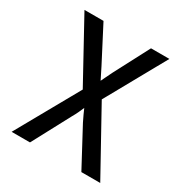

<svg xmlns="http://www.w3.org/2000/svg" viewBox="-170 -858 939 987"><g transform="rotate(30 300.0 -365.0)"><path d="M37 0 245 -371 48 -730H161L269 -522Q278 -504 287.5 -485Q297 -466 302 -456Q307 -466 316 -485Q325 -504 334 -522L443 -730H552L355 -376L563 0H451L331 -224Q322 -242 313 -261.5Q304 -281 299 -293Q294 -281 285 -261.5Q276 -242 266 -225L146 0Z"/></g></svg>

Font: JetBrains Mono NL Medium
Style: Regular
Weight: 500
Monospace: yes
Designer: Philipp Nurullin, Konstantin Bulenkov
Foundry: JetBrains
Version: Version 2.305; ttfautohint (v1.8.4.7-5d5b)